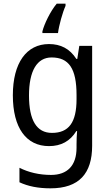

<svg xmlns="http://www.w3.org/2000/svg" viewBox="-20 -786 599 1046"><path d="M337 -754V-766H289C254 -724 221 -655 211 -615V-606H296C301 -647 321 -719 337 -754ZM247 -546C124 -546 50 -443 50 -267C50 -89 123 10 247 10C313 10 362 -17 396 -72H400C398 -53 397 -18 397 0V19C397 117 346 167 258 167C194 167 135 153 86 128V207C133 229 188 240 255 240C411 240 482 159 482 8V-536H412L401 -465H396C360 -521 310 -546 247 -546ZM261 -473C355 -473 397 -413 397 -268V-246C397 -119 355 -62 263 -62C180 -62 138 -130 138 -266C138 -399 181 -473 261 -473Z"/></svg>

Font: Noto Sans Lao Looped SemiCondensed
Style: Regular
Weight: 400
Width: 4
Designer: Mark Frömberg, Ben Mitchell
Foundry: The Fontpad Ltd
Version: Version 1.002